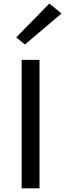

<svg xmlns="http://www.w3.org/2000/svg" viewBox="-20 -1022 354 1042"><path d="M68 0ZM97.5 0V-697H194.5V0ZM115.5 -780.5 68 -819 247.5 -1002.5 314 -949Z"/></svg>

Font: Betinya Sans Medium
Style: Regular
Weight: 500
Designer: Jonathan Pinhorn
Version: Version 2.001;December 9, 2019;FontCreator 12.0.0.2547 64-bi